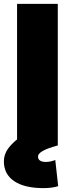

<svg xmlns="http://www.w3.org/2000/svg" viewBox="-22 -750 384 990"><path d="M66 0V-730H276V0ZM203 220Q104 220 51 184Q-2 148 -2 82Q-2 46 20.5 15Q43 -16 93 -52L276 0Q224 14 199 28Q174 42 174 57Q174 85 215 85Q238 85 263 75L278 210Q245 220 203 220Z"/></svg>

Font: M PLUS 1 Black
Style: Regular
Weight: 900
Designer: Coji Morishita
Foundry: UNDERFOREST DESIGN
Version: Version 1.001